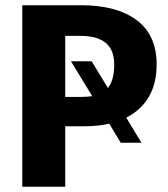

<svg xmlns="http://www.w3.org/2000/svg" viewBox="-20 -713 643 733"><path d="M462 -264 520 -168H441L397 -241Q356 -231 304 -231H229V0H65V-693H289Q426 -693 502 -636Q578 -579 578 -467Q578 -394 548 -343Q518 -292 462 -264ZM332 -346 251 -479H330L392 -377Q416 -406 416 -467Q416 -522 384 -549Q352 -576 287 -576H229V-343H290Q313 -343 332 -346Z"/></svg>

Font: FiraGOUPP
Style: Bold
Weight: 700
Designer: bBox Type
Foundry: bBox Type GmbH
Version: Version 1.001